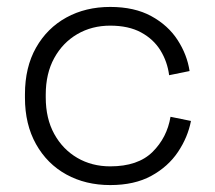

<svg xmlns="http://www.w3.org/2000/svg" viewBox="-20 -520 619 554"><path d="M52 -238V-248Q52 -326 84 -382.5Q116 -439 171.5 -469.5Q227 -500 298 -500Q368 -500 416.5 -473.5Q465 -447 492.5 -404.5Q520 -362 527 -315L468 -303Q463 -342 443 -374.5Q423 -407 387 -426.5Q351 -446 298 -446Q245 -446 203 -421.5Q161 -397 136.5 -352.5Q112 -308 112 -247V-239Q112 -178 136.5 -133.5Q161 -89 203 -64.5Q245 -40 298 -40Q378 -40 420 -81.5Q462 -123 472 -183L531 -171Q522 -124 493.5 -81.5Q465 -39 416.5 -12.5Q368 14 298 14Q227 14 171.5 -16.5Q116 -47 84 -104Q52 -161 52 -238Z"/></svg>

Font: Space Grotesk Frontify Light
Style: Regular
Weight: 300
Designer: Florian Karsten
Version: Version 2.000